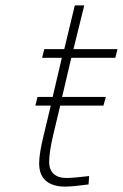

<svg xmlns="http://www.w3.org/2000/svg" viewBox="-20 -682 455 711"><path d="M244 -468 210 -323H372L363 -291H203L177 -182Q162 -118 162 -82Q162 -55 178 -39Q194 -23 226 -23Q252 -23 310 -30L308 1Q249 9 221 9Q175 9 150 -12.5Q125 -34 125 -77Q125 -114 142 -182L168 -291H111L119 -323H175L209 -468H136L144 -500H218L257 -662H292L252 -500H415L407 -468Z"/></svg>

Font: Cairo ExtraLight
Style: Italic
Weight: 275
Italic angle: -13°
Designer: Mohamed Gaber, Accademia di Belle Arti di Urbino and others
Foundry: Kief Type Foundry, Accademia di Belle Arti di Urbino and others
Version: Version 3.011